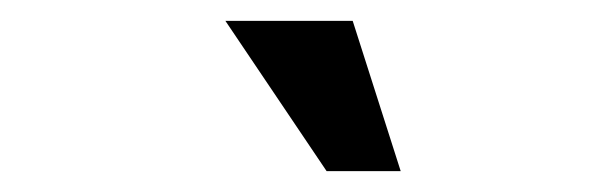

<svg xmlns="http://www.w3.org/2000/svg" viewBox="-20 -724 580 184"><path d="M318 -704 364 -560H293L196 -704Z"/></svg>

Font: Haskoy Medium
Style: Italic
Weight: 500
Designer: Ertekin Erdin
Foundry: Ertekin Erdin
Version: Version 2.000; ttfautohint (v1.8.4.7-5d5b)